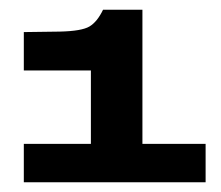

<svg xmlns="http://www.w3.org/2000/svg" viewBox="-20 -785 454 395"><path d="M29 -410V-489H167V-640H29V-719L103 -720Q148 -721 164 -730.5Q180 -740 192 -765H273V-489H403V-410Z"/></svg>

Font: Special Gothic Expanded One
Style: Regular
Weight: 400
Designer: Alistair McCready
Foundry: Monolith
Version: Version 1.010; ttfautohint (v1.8.4.7-5d5b)